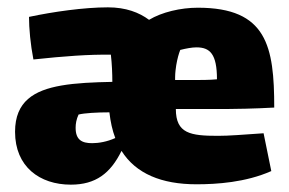

<svg xmlns="http://www.w3.org/2000/svg" viewBox="-20 -490 788 523"><path d="M574 -120C499 -120 459 -126 459 -193H594C613 -193 676 -194 727 -197C727 -364 707 -469 519 -469C472 -469 421 -457 386 -436C359 -456 323 -470 274 -470C209 -470 125 -458 59 -444C59 -413 63 -369 71 -328C155 -337 223 -342 282 -341C285 -315 286 -289 286 -267C235 -266 187 -264 147 -257C73 -244 21 -214 21 -131C21 -36 88 13 173 13C241 13 281 -18 311 -79C350 -17 420 12 515 12C570 12 649 7 719 -24L698 -127C640 -123 604 -120 574 -120ZM571 -274C551 -272 525 -272 501 -272H457V-279C457 -292 459 -305 460 -312C463 -330 467 -344 471 -354C487 -358 503 -361 515 -361C552 -361 571 -343 571 -274ZM231 -100C203 -100 186 -109 186 -142C186 -153 188 -165 194 -178C210 -182 244 -184 278 -184C281 -158 286 -135 294 -114C272 -104 249 -100 231 -100Z"/></svg>

Font: FilmFarsi Display
Style: Regular
Weight: 400
Designer: Borna Izadpanah
Foundry: Borna Izadpanah
Version: Version 1.000;PS 001.000;hotconv 1.0.88;makeotf.lib2.5.64775